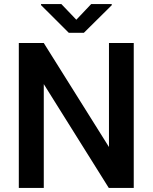

<svg xmlns="http://www.w3.org/2000/svg" viewBox="-20 -922 749 942"><path d="M636.2 -710.9V0H513.7L194.8 -509.3V0H72.3V-710.9H194.8L514.6 -200.7V-710.9ZM281.2 -901.9 354.5 -825.2 427.2 -901.9H528.3V-896.5L391.6 -761.2H317.4L181.2 -897V-901.9Z"/></svg>

Font: Vazirmatn RD FD Medium
Style: Regular
Weight: 500
Designer: Saber Rastikerdar
Foundry: Saber Rastikerdar
Version: Version 33.003